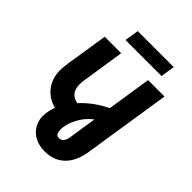

<svg xmlns="http://www.w3.org/2000/svg" viewBox="-250 -792 1131 1131"><g transform="rotate(45 315.0 -226.5)"><path d="M333 218Q284 218 249 199Q214 180 195.5 148Q177 116 177 79Q177 27 200.5 -22Q224 -71 262 -113.5Q300 -156 345.5 -188Q391 -220 435 -239L415 -129Q365 -94 336 -40.5Q307 13 307 60Q307 78 313 90.5Q319 103 335 103Q357 103 366.5 88.5Q376 74 380 49L466 -510H603L517 43Q508 99 483 138.5Q458 178 420 198Q382 218 333 218ZM227 -1Q148 -9 103 -60Q58 -111 58 -185Q58 -198 59.5 -214.5Q61 -231 63 -243L105 -510H242L201 -242Q200 -232 199 -223.5Q198 -215 198 -209Q198 -165 220.5 -142Q243 -119 286 -117ZM205 -583 219 -671H519L505 -583Z"/></g></svg>

Font: MuseoModerno Thin SemiBold
Style: Italic
Weight: 600
Italic angle: -9°
Version: Version 1.003